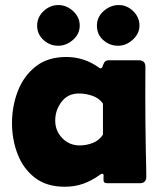

<svg xmlns="http://www.w3.org/2000/svg" viewBox="-20 -708 628 742"><path d="M230 13.7Q159.7 13.7 114.5 -21.5Q69.3 -56.6 47.9 -112.8Q26.4 -168.9 26.4 -232.4Q26.4 -297.4 48.8 -355.7Q71.3 -414.1 117.7 -450.9Q164.1 -487.8 236.3 -487.8Q305.2 -487.8 362.3 -446.8Q366.2 -443.8 368.7 -443.8Q374 -443.8 376.5 -451.7Q378.9 -459.5 383.5 -467.3Q388.2 -475.1 399.9 -475.1H516.6Q542 -475.1 542 -449.7Q542 -421.9 541.7 -394.3Q541.5 -366.7 541.5 -338.9Q541.5 -285.6 542 -232.7Q542.5 -179.7 543.5 -126.5Q543.9 -101.1 544.7 -75.9Q545.4 -50.8 545.4 -25.4Q545.4 0 520.5 0H393.1Q381.3 0 380.4 -9.3Q379.4 -18.6 380.4 -27.6Q381.3 -36.6 374.5 -36.6Q371.1 -36.6 365.7 -32.2Q335 -9.8 301.8 2Q268.6 13.7 230 13.7ZM288.1 -146Q314 -146 338.4 -155.5Q362.8 -165 377.9 -187.5V-307.6Q362.8 -329.1 336.7 -337.9Q310.5 -346.7 285.2 -346.7Q242.2 -346.7 217.8 -314.5Q193.4 -282.2 193.4 -242.2Q193.4 -202.1 220.7 -174.1Q248 -146 288.1 -146ZM123.5 -608.9Q123.5 -641.6 148.4 -665Q173.3 -688.5 205.6 -688.5Q237.3 -688.5 262.7 -665Q288.1 -641.6 288.1 -609.4Q288.1 -576.7 262.2 -554Q236.3 -531.2 204.6 -531.2Q172.4 -531.2 147.9 -553.7Q123.5 -576.2 123.5 -608.9ZM354.5 -608.9Q354.5 -642.1 380.6 -665.3Q406.7 -688.5 439 -688.5Q470.7 -688.5 494.9 -664.8Q519 -641.1 519 -609.4Q519 -578.1 493.2 -554.7Q467.3 -531.2 436.5 -531.2Q403.8 -531.2 379.2 -553Q354.5 -574.7 354.5 -608.9Z"/></svg>

Font: Belanosima SemiBold
Style: Regular
Weight: 600
Designer: The DocRepair Project, Santiago Orozco
Foundry: Google
Version: Version 2.000